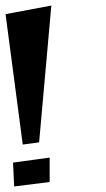

<svg xmlns="http://www.w3.org/2000/svg" viewBox="-81 -638 381 692"><path d="M104 -618 -61 -587 1 -117 60 -125ZM98 18V-70L-34 -52L-30 34Z"/></svg>

Font: Gamestation Warped
Style: Regular
Weight: 400
Designer: Jonas Hecksher
Foundry: Jonas Hecksher, Playtypeª, e-types AS
Version: Version 1.003